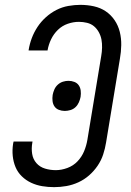

<svg xmlns="http://www.w3.org/2000/svg" viewBox="-20 -763 540 791"><path d="M203 8Q178 8 154 4Q130 0 108.5 -10Q87 -20 70 -36.5Q53 -53 44 -74.5Q35 -96 32.5 -120.5Q30 -145 34 -171L36 -180H114L113 -174Q109 -151 112.5 -129Q116 -107 130 -91Q144 -75 165.5 -68.5Q187 -62 210 -62Q233 -62 257.5 -71Q282 -80 299.5 -98.5Q317 -117 326.5 -140Q336 -163 340 -187L397 -532Q400 -549 400.5 -566.5Q401 -584 398 -600Q395 -616 387 -630.5Q379 -645 367 -655Q355 -665 338.5 -669Q322 -673 305 -673Q282 -673 259 -665Q236 -657 218.5 -640Q201 -623 190.5 -601Q180 -579 176 -556V-555H98V-557Q102 -582 111 -606Q120 -630 134.5 -652Q149 -674 169 -692Q189 -710 212.5 -722Q236 -734 261.5 -738.5Q287 -743 311 -743Q340 -743 367 -737Q394 -731 415.5 -716.5Q437 -702 452 -680Q467 -658 473.5 -631.5Q480 -605 479.5 -577Q479 -549 474 -521L417 -176Q413 -151 405 -126.5Q397 -102 382 -80Q367 -58 347 -40.5Q327 -23 303 -12Q279 -1 253.5 3.5Q228 8 203 8ZM247 -306Q234 -306 222.5 -310.5Q211 -315 204.5 -324.5Q198 -334 196.5 -346.5Q195 -359 197 -372Q199 -383 204 -394.5Q209 -406 218.5 -414.5Q228 -423 239.5 -426.5Q251 -430 262 -430Q275 -430 286.5 -425.5Q298 -421 304.5 -411.5Q311 -402 312.5 -389.5Q314 -377 312 -364Q310 -353 305 -341.5Q300 -330 291 -321.5Q282 -313 270 -309.5Q258 -306 247 -306Z"/></svg>

Font: Iosevka Oblique
Style: Regular
Weight: 400
Italic angle: -9°
Monospace: yes
Designer: Belleve Invis
Foundry: Belleve Invis
Version: Version 32.5.0; ttfautohint (v1.8.4)